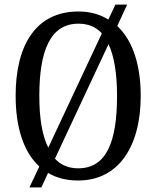

<svg xmlns="http://www.w3.org/2000/svg" viewBox="-20 -775 680 835"><path d="M151 -51 108 40H160L189 -23C226 -1 269 10 320 10C495 10 592 -137 592 -358C592 -493 557 -599 490 -662L533 -755H482L451 -690C414 -713 372 -725 321 -725C137 -725 48 -580 48 -359C48 -222 82 -114 151 -51ZM423 -630 190 -133C163 -186 151 -262 151 -358C151 -557 200 -672 321 -672C364 -672 397 -658 423 -630ZM320 -43C277 -43 244 -58 219 -85L452 -583C477 -529 489 -454 489 -358C489 -160 444 -43 320 -43Z"/></svg>

Font: Noto Serif Myanmar Condensed
Style: Regular
Weight: 400
Width: 3
Designer: Ben Mitchell and the Monotype Design Team
Foundry: Monotype Imaging Inc.
Version: Version 2.106